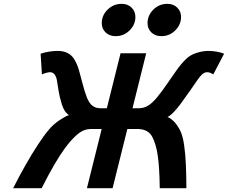

<svg xmlns="http://www.w3.org/2000/svg" viewBox="-20 -984 1192 1004"><path d="M744.6 -705.6 568.8 0H434.6L610.4 -705.6ZM602.1 -309.6 628.9 -418H707Q730.5 -418 752.9 -430.7Q775.4 -443.4 802.2 -476.1Q827.1 -506.3 852.3 -543.5Q877.4 -580.6 902.6 -615.7Q927.7 -650.9 951.7 -674.3Q974.1 -696.8 1007.6 -707.3Q1041 -717.8 1069.8 -717.8Q1089.4 -717.8 1112.1 -714.1Q1134.8 -710.4 1151.9 -703.1L1095.2 -594.7Q1090.3 -598.6 1081.1 -602.5Q1071.8 -606.4 1064 -606.4Q1048.8 -606.4 1036.9 -595.2Q1024.9 -584 1012.2 -565.4Q996.1 -541.5 973.4 -509Q950.7 -476.6 921.9 -437.5Q910.2 -421.4 890.6 -400.1Q871.1 -378.9 855.5 -372.1Q869.6 -367.7 887.5 -350.6Q905.3 -333.5 920.4 -304.7Q935.1 -277.3 942.4 -228.5Q949.7 -179.7 952.1 -119.9Q954.6 -60.1 954.6 0H815.4Q814 -109.4 804.9 -170.7Q795.9 -231.9 775.9 -269Q754.4 -309.6 697.3 -309.6ZM582.5 -418 555.7 -309.6H460.4Q432.1 -309.6 412.4 -299.8Q392.6 -290 371.1 -269Q345.7 -244.6 320.1 -209.7Q294.4 -174.8 264.6 -124Q234.9 -73.2 197.8 0H48.8Q79.1 -60.1 112.1 -118.4Q145 -176.8 176.8 -225.3Q208.5 -273.9 234.4 -304.7Q259.3 -334.5 291.7 -356Q324.2 -377.4 340.3 -381.8Q323.7 -395 316.2 -408.4Q308.6 -421.9 303.7 -437.5Q291.5 -476.6 286.4 -509Q281.2 -541.5 277.3 -565.4Q273.9 -584 265.1 -595.2Q256.3 -606.4 241.2 -606.4Q233.4 -606.4 219.7 -602.5Q206.1 -598.6 199.2 -594.7L192.4 -703.1Q213.4 -710.4 237.5 -714.1Q261.7 -717.8 281.2 -717.8Q341.3 -717.8 368.2 -674.3Q382.8 -650.9 393.1 -616Q403.3 -581.1 412.6 -543.9Q421.9 -506.8 433.6 -476.1Q446.3 -443.8 463.6 -430.9Q481 -418 504.4 -418ZM751.5 -863.3Q751.5 -903.3 781.7 -933.6Q812 -963.9 855 -963.9Q886.7 -963.9 906.7 -944.3Q926.8 -924.8 926.8 -895.5Q926.8 -855.5 896.7 -825.2Q866.7 -794.9 823.2 -794.9Q792 -794.9 771.7 -814.2Q751.5 -833.5 751.5 -863.3ZM512.2 -863.3Q512.2 -903.8 542.7 -933.8Q573.2 -963.9 616.2 -963.9Q647.9 -963.9 668 -944.3Q688 -924.8 688 -895.5Q688 -855 657.7 -825Q627.4 -794.9 584 -794.9Q552.7 -794.9 532.5 -814.2Q512.2 -833.5 512.2 -863.3Z"/></svg>

Font: Andika
Style: Bold Italic
Weight: 700
Italic angle: -14°
Designer: Victor Gaultney, Annie Olsen, Julie Remington, Don Collingsworth, Eric Hays, Becca Hirsbrunner
Foundry: SIL International
Version: Version 6.101